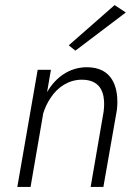

<svg xmlns="http://www.w3.org/2000/svg" viewBox="-20 -734 530 754"><path d="M474 -685 430 -714 250 -556 276 -535ZM180 -460H128L48 0H100L150 -290C157 -311 166 -331 179 -350C207 -393 251 -421 301 -421C302 -421 304 -421 305 -421C382 -419 389 -359 389 -324C389 -315 388 -306 387 -296L336 0H386L439 -302C440 -313 441 -323 441 -333C441 -388 424 -470 321 -470C254 -470 199 -431 166 -374C165 -373 165 -373 165 -373Z"/></svg>

Font: Jost Light
Style: Italic
Weight: 300
Italic angle: -5°
Version: Version 3.710